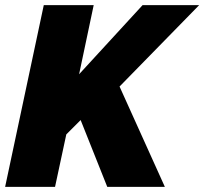

<svg xmlns="http://www.w3.org/2000/svg" viewBox="-23 -730 798 750"><path d="M148 -710H343L286 -440L534 -710H755L444 -392L621 0H396L292 -261L236 -205L192 0H-3Z"/></svg>

Font: Raleway Black
Style: Italic
Weight: 900
Italic angle: -12°
Designer: Matt McInerney, Pablo Impallari, Rodrigo Fuenzalida
Foundry: Matt McInerney, Pablo Impallari, Rodrigo Fuenzalida
Version: Version 4.101;RELEASE